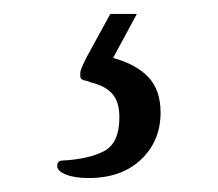

<svg xmlns="http://www.w3.org/2000/svg" viewBox="-20 -37 312 275"><path d="M62 201Q62 193 69 193Q107 191 129 179.5Q151 168 151 131Q151 109 141 97.5Q131 86 110 81Q106 79 102.5 78.5Q99 78 97 76.5Q95 75 95 72V67Q95 63 104 45L138 -17H176L142 46Q175 55 192.5 73.5Q210 92 210 124Q210 165 182 191.5Q154 218 107 218Q87 218 74.5 213Q62 208 62 201Z"/></svg>

Font: Charm
Style: Regular
Weight: 400
Designer: Katatrad Aksorn Co.,Ltd.
Foundry: Cadson Demak Co.,Ltd.
Version: Version 1.001